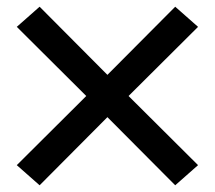

<svg xmlns="http://www.w3.org/2000/svg" viewBox="-20 -626 640 572"><path d="M98 -74 30 -134 237 -340 30 -546 98 -606 300 -403 502 -606 570 -546 363 -340 570 -134 502 -74 300 -277Z"/></svg>

Font: Iosevka Fixed Curly Md Ex
Style: Regular
Weight: 500
Width: 7
Monospace: yes
Designer: Belleve Invis
Foundry: Belleve Invis
Version: Version 30.1.2